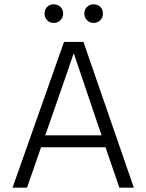

<svg xmlns="http://www.w3.org/2000/svg" viewBox="-20 -868 677 888"><path d="M204 -284 189 -242H450L435 -285L321 -622Q308 -582 204 -284ZM105 0H38L276 -674H366L599 0H532L468 -187H170ZM456 -805Q456 -787 444 -774.5Q432 -762 413 -762Q395 -762 382.5 -774.5Q370 -787 370 -805Q370 -824 382.5 -836Q395 -848 413 -848Q432 -848 444 -836Q456 -824 456 -805ZM272 -805Q272 -787 259.5 -774.5Q247 -762 229 -762Q210 -762 198 -774.5Q186 -787 186 -805Q186 -824 198 -836Q210 -848 229 -848Q247 -848 259.5 -836Q272 -824 272 -805Z"/></svg>

Font: Hind Guntur Light
Style: Regular
Weight: 300
Designer: Manushi Parikh, Hitesh Malaviya
Foundry: Indian Type Foundry
Version: Version 1.002;PS 1.0;hotconv 1.0.86;makeotf.lib2.5.63406; tt